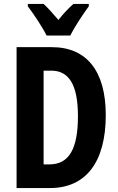

<svg xmlns="http://www.w3.org/2000/svg" viewBox="-20 -953 599 973"><path d="M216 -773H336C357 -815 401 -882 430 -921V-933H352C326 -910 305 -888 276 -852C248 -885 222 -914 201 -933H121V-921C151 -882 197 -812 216 -773ZM516 -370C516 -593 419 -714 243 -714H64V0H233C415 0 516 -131 516 -370ZM375 -364C375 -199 330 -120 231 -120H201V-595H240C329 -595 375 -524 375 -364Z"/></svg>

Font: Noto Sans Myanmar UI ExtraCondensed
Style: Bold
Weight: 700
Width: 2
Designer: Monotype Design Team
Foundry: Monotype Imaging Inc.
Version: Version 2.103